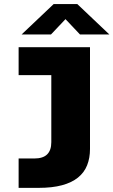

<svg xmlns="http://www.w3.org/2000/svg" viewBox="-20 -728 548 928"><path d="M70 180V38H146Q166.5 38 181.8 33.2Q197 28.5 207.2 18.8Q217.5 9 222.8 -6Q228 -21 228 -41V-365H70V-500H415V-8Q415 36 401 71Q387 106 357 130.2Q327 154.5 280 167.2Q233 180 167 180ZM84.5 -561.5 239.5 -708.5H353.5L508.5 -561.5H366.5L296.5 -635.5L226.5 -561.5Z"/></svg>

Font: Trispace Thin ExtraBold
Style: Regular
Weight: 800
Version: Version 1.210